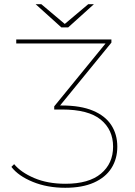

<svg xmlns="http://www.w3.org/2000/svg" viewBox="-20 -887 642 910"><path d="M289 3Q204 3 135.5 -25Q67 -53 34 -96L47 -109Q79 -70 142.5 -43Q206 -16 290 -16Q401 -16 458.5 -64Q516 -112 516 -192Q516 -272 457.5 -320Q399 -368 274 -368H237V-383L486 -688L488 -681H57V-700H508V-685L259 -380L257 -387H273Q362 -387 420.5 -362.5Q479 -338 507.5 -294Q536 -250 536 -192Q536 -134 508 -90Q480 -46 425 -21.5Q370 3 289 3ZM271 -757 149 -867H176L290 -771H284L398 -867H425L303 -757Z"/></svg>

Font: Montserrat Alternates Thin
Style: Regular
Weight: 100
Designer: Julieta Ulanovsky
Foundry: Julieta Ulanovsky
Version: Version 9.000